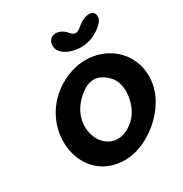

<svg xmlns="http://www.w3.org/2000/svg" viewBox="-246 -1358 1422 1492"><g transform="rotate(-30 465.0 -611.5)"><path d="M359 -826C-32 -626 33 -50 445 -50C657 -50 893 -252 925 -462C973 -774 656 -978 359 -826ZM670 -648C749 -565 723 -371 622 -283C386 -78 169 -425 398 -642C497 -736 584 -738 670 -648ZM399 -1112C383 -1010 560 -944 694 -1002C756 -1029 811 -1077 816 -1112C827 -1187 740 -1195 659 -1125C615 -1087 591 -1087 559 -1125C500 -1195 410 -1187 399 -1112Z"/></g></svg>

Font: Hussar Skorodowane
Style: Ky
Weight: 700
Foundry: Cannot Into Space Fonts
Version: Version 0.892